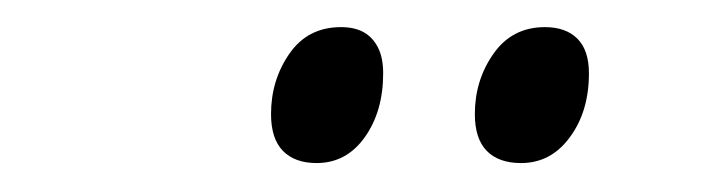

<svg xmlns="http://www.w3.org/2000/svg" viewBox="-20 -750 510 138"><path d="M354.5 -632.8Q338.4 -632.8 329.8 -641.6Q321.3 -650.4 321.3 -668Q321.3 -692.4 334.7 -711.4Q348.1 -730.5 371.6 -730.5Q386.7 -730.5 395 -722.2Q403.3 -713.9 403.3 -697.3Q403.3 -669.9 389.6 -651.4Q376 -632.8 354.5 -632.8ZM207.5 -632.8Q191.9 -632.8 183.3 -641.6Q174.8 -650.4 174.8 -668Q174.8 -692.4 188 -711.4Q201.2 -730.5 225.1 -730.5Q234.9 -730.5 241.5 -726.8Q248 -723.1 251.7 -715.8Q255.4 -708.5 255.4 -697.3Q255.4 -669.9 242.2 -651.4Q229 -632.8 207.5 -632.8Z"/></svg>

Font: Open Sans Condensed
Style: Italic
Weight: 400
Width: 3
Italic angle: -12°
Designer: Monotype Design Team
Foundry: Monotype Imaging Inc.
Version: Version 3.000